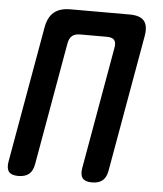

<svg xmlns="http://www.w3.org/2000/svg" viewBox="-53 -776 706 833"><g transform="rotate(5 300.0 -360.0)"><path d="M58 10Q28 10 16.5 -4Q5 -18 10 -48L115 -642Q123 -687 148.5 -708.5Q174 -730 220 -730H478Q524 -730 541.5 -708.5Q559 -687 551 -642L446 -48Q441 -18 424.5 -4Q408 10 378 10Q349 10 337.5 -4Q326 -18 331 -48L425 -581Q429 -604 420 -614.5Q411 -625 388 -625H272Q249 -625 236.5 -614.5Q224 -604 220 -581L126 -48Q121 -18 104 -4Q87 10 58 10Z"/></g></svg>

Font: Maple Mono SemiBold
Style: Italic
Weight: 600
Italic angle: -10°
Monospace: yes
Designer: subframe7536
Version: Version 7.000